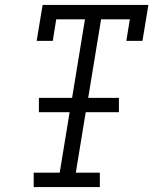

<svg xmlns="http://www.w3.org/2000/svg" viewBox="-20 -755 640 775"><path d="M116 0V-58H221L261 -302H137V-360H271L323 -677H207L193 -590H128L152 -735H579L555 -590H490L504 -677H388L336 -360H460V-302H326L286 -58H383V0Z"/></svg>

Font: Iosevka Slab LtExObl
Style: Regular
Weight: 300
Width: 7
Italic angle: -9°
Monospace: yes
Designer: Belleve Invis
Foundry: Belleve Invis
Version: Version 11.1.0; ttfautohint (v1.8.3)